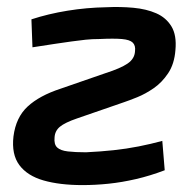

<svg xmlns="http://www.w3.org/2000/svg" viewBox="-20 -524 568 556"><path d="M287 -503Q328 -505 366 -501.5Q404 -498 432.5 -485.5Q461 -473 476.5 -447.5Q492 -422 488 -379Q485 -339 467 -312Q449 -285 425 -268.5Q401 -252 377.5 -242.5Q354 -233 339 -228L203 -181Q168 -169 153.5 -157Q139 -145 138 -126Q136 -106 145.5 -97Q155 -88 176.5 -85.5Q198 -83 229 -83Q271 -85 308.5 -89Q346 -93 381.5 -100Q417 -107 450 -116L457 -31Q415 -15 374 -5.5Q333 4 294.5 8Q256 12 219 12Q153 12 106 -1.5Q59 -15 36 -46Q13 -77 19 -129Q26 -184 60 -215.5Q94 -247 155 -267L285 -312Q329 -326 349.5 -340Q370 -354 371 -376Q373 -392 364.5 -400.5Q356 -409 333 -411Q310 -413 268 -411Q247 -411 228 -409Q209 -407 187.5 -404Q166 -401 139 -397Q112 -393 74 -387L71 -468Q120 -484 175.5 -493Q231 -502 287 -503Z"/></svg>

Font: Exo 2 SemiBold
Style: Italic
Weight: 600
Italic angle: -8°
Designer: Natanael Gama
Foundry: Natanael Gama
Version: Version 2.010